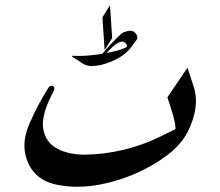

<svg xmlns="http://www.w3.org/2000/svg" viewBox="-20 -714 841 733"><path d="M698.7 -214.8Q667 -148.4 577.6 -93.5Q488.3 -38.6 388.2 -15.1Q329.1 -1 274.9 -1Q236.3 -1 199.7 -8.3Q111.8 -24.9 83 -103Q73.2 -129.4 73.2 -158.2Q73.2 -198.7 93.3 -244.1Q127.4 -320.3 164.1 -377.9Q170.4 -386.7 177.2 -386.7Q179.7 -386.7 182.1 -385.7Q187.5 -383.3 187.5 -377Q187.5 -372.6 184.6 -365.7Q143.6 -289.1 143.6 -239.7Q143.6 -230.5 145 -222.7Q153.8 -169.9 198.7 -146.5Q241.2 -123.5 305.7 -123.5Q309.1 -123.5 312.5 -124Q381.3 -125 453.1 -142.6Q524.4 -159.7 587.4 -190.4L649.9 -221.2V-223.1Q649.9 -241.7 640.1 -276.4Q629.4 -312 619.1 -342.3L695.8 -455.6L719.7 -382.3Q728 -356.4 728 -328.6Q728 -275.9 698.7 -214.8ZM463.4 -543.9Q456.5 -555.2 446.3 -555.2Q439.9 -555.2 432.1 -551.3Q418.5 -543.9 407.7 -533.2Q397 -522.5 386.7 -511.7Q407.2 -515.6 426.5 -520.5Q445.8 -525.4 462.4 -533.7Q464.8 -534.7 464.8 -538.1Q464.8 -540.5 463.4 -543.9ZM481.9 -535.2Q446.8 -487.8 366.7 -466.3Q347.7 -461.9 329.6 -461.9H325.7Q306.6 -463.4 292.7 -473.4Q278.8 -483.4 256.8 -496.6Q254.9 -498.5 254.9 -499.5Q254.9 -501 258.8 -501Q270 -500.5 280.8 -500.5Q299.3 -500.5 316.9 -502Q344.7 -504.4 370.6 -508.8Q407.7 -552.7 441.9 -584Q450.7 -592.3 469.2 -595.7Q473.1 -596.7 477.1 -596.7Q489.7 -596.7 497.1 -587.4Q504.4 -579.1 504.4 -571.3Q504.4 -565.4 500.5 -560.5Q491.7 -548.3 481.9 -535.2ZM371.1 -647.9 399.9 -693.8 408.2 -568.8 379.4 -522.9Z"/></svg>

Font: Aref Ruqaa
Style: Regular
Weight: 400
Designer: Abdoulla Aref
Version: Version 0.7